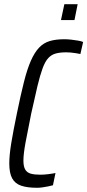

<svg xmlns="http://www.w3.org/2000/svg" viewBox="-20 -882 414 910"><path d="M156 8Q109 8 80 -2Q51 -12 37.5 -37Q24 -62 24 -107Q24 -147 33.5 -204.5Q43 -262 60 -344Q78 -432 93.5 -493.5Q109 -555 126.5 -594.5Q144 -634 165.5 -656.5Q187 -679 216 -687.5Q245 -696 285 -696Q301 -696 318 -694Q335 -692 350 -689.5Q365 -687 374 -683L361 -626Q351 -628 339 -630Q327 -632 315.5 -633Q304 -634 294 -634Q265 -634 244.5 -628.5Q224 -623 209 -607Q194 -591 182 -558.5Q170 -526 157.5 -474Q145 -422 128 -344Q111 -261 101 -206.5Q91 -152 91 -121Q91 -93 99.5 -78.5Q108 -64 125.5 -59Q143 -54 171 -54Q188 -54 208.5 -56.5Q229 -59 243 -62L231 -4Q221 -1 208 1.5Q195 4 181.5 6Q168 8 156 8ZM269 -787 285 -862H348L333 -787Z"/></svg>

Font: Saira ExtraCondensed
Style: Italic
Weight: 400
Width: 2
Italic angle: -12°
Designer: Hector Gatti with collaboration of the Omnibus-Type team
Foundry: Omnibus-Type
Version: Version 1.101